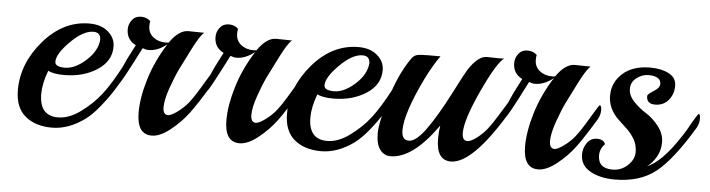

<svg xmlns="http://www.w3.org/2000/svg" viewBox="-37 -577 2707 732"><g transform="rotate(5 1317.0 -210.5)"><path d="M436 -260Q442 -260 442 -240.5Q442 -221 426 -194Q410 -167 394.5 -143Q379 -119 353 -87Q327 -55 302 -36Q239 10 175.5 10Q112 10 73 -22.5Q34 -55 34 -122Q34 -224 109 -311Q184 -398 284 -398Q329 -398 356 -374.5Q383 -351 383 -318Q383 -262 330 -228Q277 -194 205 -194Q163 -194 143 -205Q124 -154 124 -115Q124 -31 195 -31Q237 -31 281.5 -63.5Q326 -96 357.5 -136.5Q389 -177 429 -253Q433 -260 436 -260ZM330 -339Q330 -368 302 -368Q263 -368 215 -320Q167 -272 167 -242Q167 -222 205 -222Q243 -222 284.5 -259Q326 -296 330 -339Z M662 -402 713 -401H723Q708 -390 680.5 -336Q653 -282 639.5 -254.5Q626 -227 609.5 -180.5Q593 -134 593 -105Q593 -76 613 -76Q626 -77 649.5 -94.5Q673 -112 688.5 -131.5Q704 -151 722.5 -181.5Q741 -212 754.5 -234.5Q768 -257 770 -257Q777 -257 777 -238.5Q777 -220 767 -203Q724 -132 696 -94Q668 -56 628.5 -24.5Q589 7 557 7Q500 7 500 -77Q500 -134 522 -206Q544 -278 587 -345Q552 -317 517 -317Q506 -317 494 -322Q423 -182 417.5 -182Q412 -182 412 -198.5Q412 -215 424.5 -244.5Q437 -274 451.5 -301Q466 -328 467 -331Q431 -349 431 -389Q431 -409 443.5 -425Q456 -441 478 -441Q500 -441 514 -427Q512 -421 512 -409Q512 -382 531.5 -366.5Q551 -351 579 -351Q587 -351 591 -352Q626 -402 662 -402Z M998 -402 1049 -401H1059Q1044 -390 1016.5 -336Q989 -282 975.5 -254.5Q962 -227 945.5 -180.5Q929 -134 929 -105Q929 -76 949 -76Q962 -77 985.5 -94.5Q1009 -112 1024.5 -131.5Q1040 -151 1058.5 -181.5Q1077 -212 1090.5 -234.5Q1104 -257 1106 -257Q1113 -257 1113 -238.5Q1113 -220 1103 -203Q1060 -132 1032 -94Q1004 -56 964.5 -24.5Q925 7 893 7Q836 7 836 -77Q836 -134 858 -206Q880 -278 923 -345Q888 -317 853 -317Q842 -317 830 -322Q759 -182 753.5 -182Q748 -182 748 -198.5Q748 -215 760.5 -244.5Q773 -274 787.5 -301Q802 -328 803 -331Q767 -349 767 -389Q767 -409 779.5 -425Q792 -441 814 -441Q836 -441 850 -427Q848 -421 848 -409Q848 -382 867.5 -366.5Q887 -351 915 -351Q923 -351 927 -352Q962 -402 998 -402Z M1466 -260Q1472 -260 1472 -240.5Q1472 -221 1456 -194Q1440 -167 1424.5 -143Q1409 -119 1383 -87Q1357 -55 1332 -36Q1269 10 1205.5 10Q1142 10 1103 -22.5Q1064 -55 1064 -122Q1064 -224 1139 -311Q1214 -398 1314 -398Q1359 -398 1386 -374.5Q1413 -351 1413 -318Q1413 -262 1360 -228Q1307 -194 1235 -194Q1193 -194 1173 -205Q1154 -154 1154 -115Q1154 -31 1225 -31Q1267 -31 1311.5 -63.5Q1356 -96 1387.5 -136.5Q1419 -177 1459 -253Q1463 -260 1466 -260ZM1360 -339Q1360 -368 1332 -368Q1293 -368 1245 -320Q1197 -272 1197 -242Q1197 -222 1235 -222Q1273 -222 1314.5 -259Q1356 -296 1360 -339Z M1804 -403 1852 -402Q1867 -402 1871 -403Q1843 -384 1790.5 -270.5Q1738 -157 1738 -107Q1738 -77 1758 -77Q1771 -77 1793.5 -94Q1816 -111 1832 -131.5Q1848 -152 1866.5 -182Q1885 -212 1898.5 -234Q1912 -256 1914 -256Q1920 -256 1920 -237Q1920 -218 1909 -201Q1785 6 1702 6Q1646 6 1646 -77Q1646 -103 1650 -127Q1556 6 1471 6Q1446 6 1430.5 -15Q1415 -36 1415 -77Q1415 -118 1444 -212.5Q1473 -307 1515 -368Q1525 -383 1536.5 -386.5Q1548 -390 1580 -390H1628Q1603 -356 1574 -298Q1508 -161 1508 -97Q1508 -59 1535.5 -59Q1563 -59 1601 -112Q1639 -165 1682.5 -249.5Q1726 -334 1733 -345Q1770 -403 1804 -403Z M2141 -402 2192 -401H2202Q2187 -390 2159.5 -336Q2132 -282 2118.5 -254.5Q2105 -227 2088.5 -180.5Q2072 -134 2072 -105Q2072 -76 2092 -76Q2105 -77 2128.5 -94.5Q2152 -112 2167.5 -131.5Q2183 -151 2201.5 -181.5Q2220 -212 2233.5 -234.5Q2247 -257 2249 -257Q2256 -257 2256 -238.5Q2256 -220 2246 -203Q2203 -132 2175 -94Q2147 -56 2107.5 -24.5Q2068 7 2036 7Q1979 7 1979 -77Q1979 -134 2001 -206Q2023 -278 2066 -345Q2031 -317 1996 -317Q1985 -317 1973 -322Q1902 -182 1896.5 -182Q1891 -182 1891 -198.5Q1891 -215 1903.5 -244.5Q1916 -274 1930.5 -301Q1945 -328 1946 -331Q1910 -349 1910 -389Q1910 -409 1922.5 -425Q1935 -441 1957 -441Q1979 -441 1993 -427Q1991 -421 1991 -409Q1991 -382 2010.5 -366.5Q2030 -351 2058 -351Q2066 -351 2070 -352Q2105 -402 2141 -402Z M2624 -203Q2549 -78 2488 -29Q2427 20 2330 20Q2274 20 2236 -1.5Q2198 -23 2198 -65Q2198 -89 2212 -109Q2226 -129 2250.5 -129Q2275 -129 2282 -111Q2263 -92 2263 -67Q2263 -17 2319 -17Q2352 -17 2376.5 -40Q2401 -63 2401 -90.5Q2401 -118 2389 -139Q2377 -160 2360 -176Q2343 -192 2326 -208Q2285 -247 2285 -297.5Q2285 -348 2323.5 -382.5Q2362 -417 2429 -417Q2471 -417 2500 -402Q2529 -387 2529 -355.5Q2529 -324 2510 -301Q2491 -278 2458.5 -278Q2426 -278 2426 -308Q2426 -315 2449 -329Q2472 -343 2472 -358Q2472 -373 2459.5 -380.5Q2447 -388 2424 -388Q2401 -388 2379.5 -372Q2358 -356 2358 -330Q2358 -304 2380 -281Q2402 -258 2428 -242Q2454 -226 2476 -197.5Q2498 -169 2498 -137.5Q2498 -106 2483.5 -81Q2469 -56 2449 -41Q2505 -65 2568 -161Q2574 -169 2589 -194Q2624 -257 2628 -257Q2634 -257 2634 -238.5Q2634 -220 2624 -203Z"/></g></svg>

Font: Playball
Style: Regular
Weight: 400
Designer: Robert E. Leuschke
Foundry: Robert E. Leuschke
Version: Version 1.001